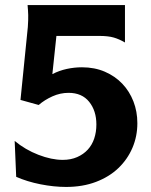

<svg xmlns="http://www.w3.org/2000/svg" viewBox="-20 -720 597 759"><path d="M228 -88Q260 -88 285 -99Q310 -110 327 -128.5Q344 -147 352.5 -172.5Q361 -198 361 -228Q361 -282 332.5 -317.5Q304 -353 251 -353Q218 -353 187 -339Q156 -325 133 -305L61 -325L90 -613Q92 -642 91.5 -660.5Q91 -679 89 -700H474V-552Q452 -565 430 -571.5Q408 -578 372 -578H203L187 -427Q214 -441 244 -447.5Q274 -454 304 -454Q354 -454 394.5 -436.5Q435 -419 463.5 -389Q492 -359 507.5 -319Q523 -279 523 -233Q523 -181 503.5 -135.5Q484 -90 448 -55.5Q412 -21 359.5 -1Q307 19 241 19Q193 19 140 8.5Q87 -2 44 -21L38 -163Q80 -128 132 -108Q184 -88 228 -88Z"/></svg>

Font: LT Museum
Style: Bold
Weight: 700
Designer: Daniel Lyons
Foundry: LyonsType
Version: Version 1.010